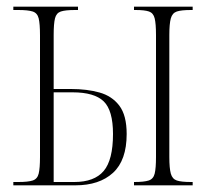

<svg xmlns="http://www.w3.org/2000/svg" viewBox="-20 -556 628 576"><path d="M20 0V-10H35Q64 -10 78 -14.5Q92 -19 96 -35Q100 -51 100 -85V-450Q100 -485 96 -501Q92 -517 78 -521.5Q64 -526 35 -526H20V-536H214V-526H205Q176 -526 162.5 -521.5Q149 -517 145 -501Q141 -485 141 -451V-289H193Q241 -289 278.5 -278.5Q316 -268 338 -239Q360 -210 360 -154Q360 -75 319 -37.5Q278 0 206 0ZM382 0V-10H383Q412 -10 426 -14.5Q440 -19 444 -35Q448 -51 448 -85V-451Q448 -485 444 -501Q440 -517 427 -521.5Q414 -526 387 -526H382V-536H558V-526H553Q524 -526 510.5 -521.5Q497 -517 492.5 -501Q488 -485 488 -451V-85Q488 -51 492.5 -35Q497 -19 510.5 -14.5Q524 -10 553 -10H558V0ZM203 -10Q263 -10 291 -43Q319 -76 319 -154Q319 -225 291 -252Q263 -279 198 -279H141V-10Z"/></svg>

Font: Noto Serif Display ExtraCondensed ExtraLight
Style: Regular
Weight: 200
Width: 2
Designer: Monotype Design Team
Foundry: Monotype Imaging Inc.
Version: Version 2.009